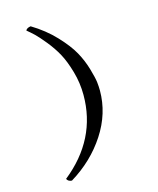

<svg xmlns="http://www.w3.org/2000/svg" viewBox="-131 -800 903 1095"><g transform="rotate(-15 320.0 -252.5)"><path d="M443 -252Q443 -117 364.5 3.5Q286 124 156 203Q134 202 126 185Q346 9 346 -252Q346 -323 326.5 -391Q307 -459 282.5 -504Q258 -549 222.5 -592.5Q187 -636 167.5 -654.5Q148 -673 126 -691Q133 -705 156 -708Q234 -661 291.5 -600Q349 -539 377 -488.5Q405 -438 421 -383Q437 -328 440 -301.5Q443 -275 443 -252Z"/></g></svg>

Font: Libertinus Mono
Style: Regular
Weight: 400
Designer: Philipp H. Poll
Foundry: Khaled Hosny
Version: Version 6.7